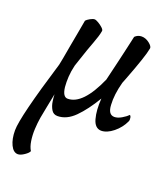

<svg xmlns="http://www.w3.org/2000/svg" viewBox="-123 -515 697 816"><g transform="rotate(20 225.5 -107.0)"><path d="M53.7 218.8Q33.2 218.8 20.5 192.4Q7.8 166 7.8 127Q7.8 66.4 88.9 -199.2Q90.8 -206.1 95.2 -231Q99.6 -255.9 105.5 -289.1Q111.3 -322.3 117.7 -355.5Q124 -388.7 127.9 -412.1Q132.8 -418 145 -424.8Q157.2 -431.6 165 -431.6Q170.9 -431.6 182.6 -424.8Q194.3 -418 203.6 -409.2Q212.9 -400.4 210.9 -394.5Q207 -372.1 193.4 -336.4Q179.7 -300.8 163.1 -250L152.3 -217.8Q145.5 -189.5 144 -164.6Q142.6 -139.6 144.5 -118.2Q149.4 -75.2 171.9 -75.2Q240.2 -75.2 298.8 -208Q324.2 -313.5 335.9 -366.2Q347.7 -418.9 347.7 -418.9Q360.4 -431.6 377.9 -431.6Q396.5 -431.6 413.6 -418Q430.7 -404.3 427.7 -394.5Q421.9 -359.4 376 -240.2L367.2 -217.8Q351.6 -159.2 354.5 -114.3Q356.4 -70.3 384.8 -70.3Q399.4 -70.3 417 -80.6Q434.6 -90.8 443.4 -100.6Q448.2 -100.6 450.2 -90.8Q452.1 -81.1 449.2 -74.2Q434.6 -42 406.2 -19Q377.9 3.9 351.6 3.9Q323.2 2.9 313 -34.2Q302.7 -71.3 306.6 -125Q270.5 -64.5 233.9 -27.8Q197.3 8.8 156.2 8.8Q137.7 8.8 128.4 -6.8Q119.1 -22.5 116.2 -42.5Q113.3 -62.5 113.3 -74.2Q106.4 -38.1 101.1 -12.7Q95.7 12.7 90.8 41Q86.9 64.5 85.4 92.8Q84 121.1 87.9 146.5Q91.8 171.9 101.6 187.5Q98.6 196.3 82 207.5Q65.4 218.8 53.7 218.8Z"/></g></svg>

Font: Crimson Text SemiBold
Style: Italic
Weight: 600
Italic angle: -11°
Designer: Sebastian Kosch
Foundry: Sebastian Kosch
Version: Version 1.100; ttfautohint (v1.8.4)